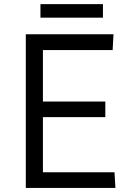

<svg xmlns="http://www.w3.org/2000/svg" viewBox="-20 -928 624 948"><path d="M107.4 -758.8H540.5L536.1 -680.7H191.9V-426.8H500V-349.6H191.9V-77.6H545.4L549.8 0H107.4ZM179.7 -907.7H488.3V-840.8H179.7Z"/></svg>

Font: Duru Sans
Style: Regular
Weight: 400
Designer: Onur Yazõcõgil
Foundry: Onur Yazõcõgil
Version: Version 1.001